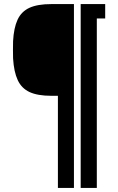

<svg xmlns="http://www.w3.org/2000/svg" viewBox="-20 -820 578 940"><path d="M263.5 100V-351H231Q164.5 -351 125 -369.2Q85.5 -387.5 66.8 -427.8Q48 -468 44 -534Q43.5 -551 43.5 -575.5Q43.5 -600 44 -618.5Q47.5 -683.5 66 -723.5Q84.5 -763.5 124.2 -781.8Q164 -800 231 -800H342V100ZM375 100V-800H495V-729.5H454V100Z"/></svg>

Font: Big Shoulders Stencil Display ExtraBold
Style: Regular
Weight: 800
Designer: Patric King
Foundry: XO Type Co
Version: Version 1.000